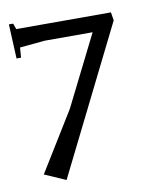

<svg xmlns="http://www.w3.org/2000/svg" viewBox="-73 -566 548 715"><g transform="rotate(-10 201.0 -209.0)"><path d="M26 -513 34 -491H392L397 -460L121 95L41 60L179 -164L312 -430H131L36 -421L33 -383H16L10 -513Z"/></g></svg>

Font: Balthazar
Style: Regular
Weight: 400
Designer: Dario Manuel Muhafara
Foundry: Dario Manuel Muhafara
Version: Version 1.000